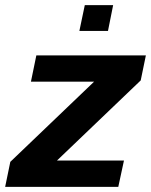

<svg xmlns="http://www.w3.org/2000/svg" viewBox="-28 -725 586 745"><path d="M-8 0 12 -97 337 -408H92L113 -510H538L518 -413L193 -102H453L431 0ZM280 -605 301 -705H411L391 -605Z"/></svg>

Font: Saira Thin SemiBold
Style: Italic
Weight: 600
Italic angle: -12°
Version: Version 1.101